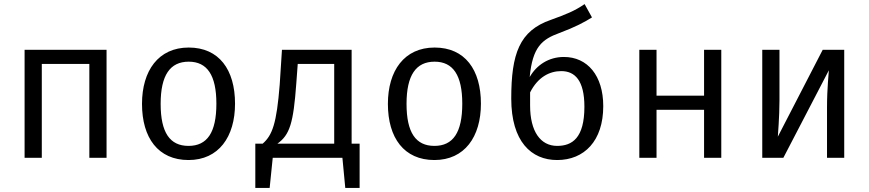

<svg xmlns="http://www.w3.org/2000/svg" viewBox="-20 -770 4240 937"><path d="M416 0H500V-527H100V0H184V-458H416Z M901 -538C753 -538 673 -425 673 -263C673 -97 752 11 900 11C1047 11 1127 -102 1127 -264C1127 -430 1049 -538 901 -538ZM901 -469C991 -469 1036 -403 1036 -264C1036 -123 991 -58 900 -58C809 -58 764 -123 764 -263C764 -403 810 -469 901 -469Z M1696 -69V-527H1356L1345 -357C1330 -167 1309 -110 1262 -69H1226V147H1296L1311 0H1651L1665 147H1735V-69ZM1611 -69H1343H1334C1394 -112 1412 -169 1426 -363L1433 -458H1611Z M2101 -538C1953 -538 1873 -425 1873 -263C1873 -97 1952 11 2100 11C2247 11 2327 -102 2327 -264C2327 -430 2249 -538 2101 -538ZM2101 -469C2191 -469 2236 -403 2236 -264C2236 -123 2191 -58 2100 -58C2009 -58 1964 -123 1964 -263C1964 -403 2010 -469 2101 -469Z M2732 -492C2658 -492 2599 -453 2565 -394C2579 -541 2625 -578 2710 -609C2788 -638 2834 -663 2869 -685L2833 -750C2783 -716 2745 -701 2668 -673C2515 -620 2475 -508 2475 -289C2475 -79 2573 11 2699 11C2831 11 2924 -82 2924 -252C2924 -401 2847 -492 2732 -492ZM2699 -58C2618 -58 2567 -128 2567 -255V-319C2605 -394 2662 -423 2719 -423C2786 -423 2832 -377 2832 -249C2832 -96 2772 -58 2699 -58Z M3416 0H3500V-527H3416V-303H3184V-527H3100V0H3184V-234H3416Z M4100 -527H3995L3776 -103C3776 -110 3784 -198 3784 -280V-527H3700V0H3803L4025 -427C4025 -420 4016 -340 4016 -246V0H4100Z"/></svg>

Font: FiraMono Nerd Font
Style: Regular
Weight: 400
Designer: Carrois Corporate & Edenspiekermann AG
Foundry: Carrois Corporate GbR & Edenspiekermann AG
Version: Version 003.206;Nerd Fonts 3.3.0